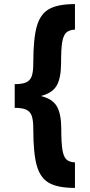

<svg xmlns="http://www.w3.org/2000/svg" viewBox="-20 -820 439 940"><path d="M143 -512Q143 -630 160 -690.5Q177 -751 220 -775.5Q263 -800 347 -800V-675Q319 -674 304.5 -660.5Q290 -647 284.5 -613.5Q279 -580 279 -513Q279 -438 257.5 -401Q236 -364 180 -350Q237 -336 258.5 -299Q280 -262 280 -187Q280 -121 285.5 -87Q291 -53 305 -39.5Q319 -26 347 -25V100Q263 100 220 75.5Q177 51 160 -9.5Q143 -70 143 -188Q143 -231 135.5 -252.5Q128 -274 108.5 -283Q89 -292 52 -292V-408Q89 -408 108.5 -417Q128 -426 135.5 -447.5Q143 -469 143 -512Z"/></svg>

Font: Oak Sans ExtraBold
Style: Regular
Weight: 800
Designer: Erik Kennedy, Walven
Foundry: Erik Kennedy, Walven
Version: Version 1.000